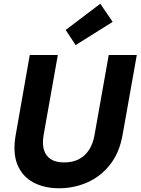

<svg xmlns="http://www.w3.org/2000/svg" viewBox="-20 -994 751 1026"><path d="M296 12Q216 12 157.5 -19.5Q99 -51 73 -114.5Q47 -178 64 -273L139 -700H289L213 -272Q205 -225 215 -192.5Q225 -160 252 -143Q279 -126 323 -126Q367 -126 400 -142.5Q433 -159 455 -192Q477 -225 485 -272L561 -700H711L635 -273Q618 -177 567.5 -113.5Q517 -50 446 -19Q375 12 296 12ZM384 -753 331 -834 516 -974 582 -877Z"/></svg>

Font: DM Sans 10pt Black
Style: Italic
Weight: 900
Italic angle: -10°
Version: Version 4.004;gftools[0.9.30]